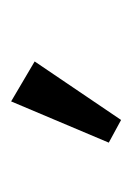

<svg xmlns="http://www.w3.org/2000/svg" viewBox="36 -778 246 359"><g transform="rotate(-90 159.5 -598.0)"><path d="M115.2 -495.1 72.8 -518.1 149.9 -700.7 224.6 -656.7Z"/></g></svg>

Font: Elstob 14pt SemiBold
Style: Regular
Weight: 600
Designer: Peter S. Baker
Version: Version 1.015